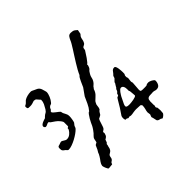

<svg xmlns="http://www.w3.org/2000/svg" viewBox="-169 -750 1076 1076"><g transform="rotate(-45 369.5 -211.5)"><path d="M117.2 89.4Q118.7 81.1 121.6 75.2Q124.5 69.3 128.2 64.2Q131.8 59.1 135.7 54Q139.6 48.8 143.6 42L150.9 28.8Q152.8 21 156.2 16.6Q159.7 12.2 162.6 5.9L172.9 -17.1Q172.9 -18.1 175 -19.5Q177.2 -21 179.9 -22.5Q182.6 -23.9 185.1 -25.1Q187.5 -26.4 188 -27.3L192.4 -48.3Q193.8 -54.2 197.3 -58.3Q200.7 -62.5 204.6 -66.4Q208.5 -70.3 212.2 -74Q215.8 -77.6 218.3 -82Q220.2 -84 223.6 -88.9Q227.1 -93.8 230.2 -98.9Q233.4 -104 235.8 -108.6Q238.3 -113.3 238.8 -115.2Q239.3 -116.7 244.1 -126.7Q249 -136.7 255.6 -148.2Q262.2 -159.7 269.3 -168.9Q276.4 -178.2 281.2 -178.2Q295.4 -194.3 305.2 -215.8Q314.9 -237.3 323.2 -255.4L353 -297.4Q362.3 -318.4 367.9 -330.6Q373.5 -342.8 377.2 -348.9Q380.9 -355 383.1 -356.9Q385.3 -358.9 386.7 -359.9Q392.1 -373 401.1 -389.2Q410.2 -405.3 420.7 -422.4Q431.2 -439.5 442.1 -456.5Q453.1 -473.6 462.6 -488.5Q472.2 -503.4 479.2 -515.6Q486.3 -527.8 488.8 -534.7Q493.7 -545.9 499.8 -554.4Q505.9 -563 520 -563Q526.4 -563 533.7 -561.5Q540 -560.5 545.9 -556.4Q551.8 -552.2 559.1 -545.4L554.2 -520Q553.2 -519 549.8 -514.9Q546.4 -510.7 545.4 -509.8Q540.5 -501 539.3 -491Q538.1 -481 532.7 -471.2Q529.8 -464.8 524.7 -462.6Q519.5 -460.4 512.7 -456.1Q510.7 -452.6 509.8 -449.5Q508.8 -446.3 507.8 -437.5Q492.7 -413.1 483.2 -399.7Q473.6 -386.2 468 -379.9Q462.4 -373.5 460.4 -372.6Q458.5 -371.6 458 -371.8Q457.5 -372.1 458.5 -371.3Q459.5 -370.6 459.5 -365.7Q457.5 -357.9 455.3 -353.3Q453.1 -348.6 450.9 -345.9Q448.7 -343.3 446.5 -341.6Q444.3 -339.8 442.4 -337.9Q440.9 -335.4 438 -331.3Q435.1 -327.1 432.4 -322.3Q429.7 -317.4 427.7 -312.5Q425.8 -307.6 425.3 -304.2Q422.9 -291.5 418 -283.4Q413.1 -275.4 408.4 -270.5Q403.8 -265.6 399.9 -262.7Q396 -259.8 395 -257.8Q395 -255.9 392.1 -252.7Q389.2 -249.5 388.2 -248.5Q385.3 -238.8 381.3 -231.7Q377.4 -224.6 372.3 -219Q367.2 -213.4 361.1 -208Q355 -202.6 348.6 -196.3Q344.2 -191.9 342 -186.5Q339.8 -181.2 337.4 -176.8Q335.4 -161.1 334.2 -155Q333 -148.9 331.1 -145.5Q321.8 -139.2 317.9 -131.3Q314 -123.5 313 -122.6Q312.5 -121.1 309.6 -119.1Q306.6 -117.2 303.2 -115.5Q299.8 -113.8 296.9 -112.3Q293.9 -110.8 293 -110.8Q289.6 -107.4 286.6 -99.1Q283.7 -90.8 280.8 -81.3Q277.8 -71.8 274.9 -63.5Q272 -55.2 268.6 -51.8Q267.6 -50.3 265.1 -48.8Q262.7 -47.4 260.3 -45.7Q257.8 -43.9 256.1 -42.5Q254.4 -41 254.9 -40Q255.9 -36.6 255.9 -34.7Q255.9 -32.7 255.9 -30.8Q255.9 -27.8 254.9 -26.4Q252.4 -15.1 245.4 -9.5Q238.3 -3.9 234.4 -2.4Q230 7.3 228.8 12.7Q227.5 18.1 221.7 20Q221.2 22 220.9 26.4Q220.7 30.8 218.3 36.1Q217.3 43.5 215.6 48.6Q213.9 53.7 211.2 57.9Q208.5 62 204.1 65.4Q199.7 68.8 193.4 72.3Q189.9 74.2 188.2 77.4Q186.5 80.6 185.8 84.2Q185.1 87.9 184.3 91.8Q183.6 95.7 182.1 99.6Q178.2 105 175.5 106.7Q172.9 108.4 170.7 109.6Q168.5 110.8 166.5 113.3Q164.6 115.7 162.6 122.6L133.8 125.5Q130.9 124.5 127.7 119.1Q124.5 113.8 122.1 107.4Q119.6 101.1 118.2 95.7Q116.7 90.3 117.2 89.4ZM17.1 -145.5Q17.1 -156.7 20 -159.7Q22.9 -162.6 34.2 -165Q37.1 -166 42 -168Q46.9 -169.9 49.3 -169.9Q53.7 -169.9 57.6 -167.7Q61.5 -165.5 65.7 -162.8Q69.8 -160.2 74 -158Q78.1 -155.8 83.5 -155.8Q97.7 -155.8 109.4 -165Q121.1 -174.3 127.9 -186.5Q128.4 -187.5 128.9 -190.9Q129.4 -194.3 129.4 -196.3Q131.8 -198.7 135.3 -199.7Q138.7 -200.7 138.7 -205.6V-234.9Q138.7 -236.8 137.5 -239.5Q136.2 -242.2 134.5 -244.9Q132.8 -247.6 131.3 -249.5Q129.9 -251.5 129.4 -252Q119.6 -264.6 108.4 -272.2Q97.2 -279.8 84.5 -288.6Q84 -289.6 81.1 -293.2Q78.1 -296.9 76.7 -296.9Q69.8 -296.9 62.5 -292.7Q55.2 -288.6 49.3 -288.6Q45.4 -288.6 42.2 -292.7Q39.1 -296.9 39.1 -300.3Q39.1 -306.2 43.9 -310.5Q48.8 -314.9 55.4 -318.1Q62 -321.3 68.8 -323.2Q75.7 -325.2 79.6 -326.7Q80.1 -327.1 83.7 -331.3Q87.4 -335.4 88.9 -335.9Q94.7 -341.3 101.6 -344.5Q108.4 -347.7 112.3 -354.5L116.2 -359.4Q124 -372.1 130.6 -385.7Q137.2 -399.4 137.2 -414.1Q137.2 -415.5 131.3 -421.4Q125.5 -427.2 121.6 -432.6Q119.1 -437 113.5 -438.5Q107.9 -439.9 103.5 -439.9Q92.3 -436 85.2 -434.1Q78.1 -432.1 68.4 -432.1L54.7 -432.6Q50.3 -433.1 48.8 -437.5Q47.4 -441.9 47.4 -444.8Q47.4 -451.7 48.8 -453.1L56.2 -457Q62.5 -460.4 66.2 -465.1Q69.8 -469.7 75.2 -474.1Q85.4 -481 99.6 -484.6Q113.8 -488.3 126.5 -488.3Q132.8 -488.3 137.5 -485.8Q142.1 -483.4 148.4 -480.5Q158.7 -476.6 165 -472.9Q171.4 -469.2 175.5 -464.1Q179.7 -459 182.1 -452.1Q184.6 -445.3 187 -435.5Q187.5 -432.6 188.7 -429.4Q189.9 -426.3 189.9 -423.3Q189.9 -416.5 187.7 -408.4Q185.5 -400.4 182.1 -392.3Q178.7 -384.3 174.1 -376.7Q169.4 -369.1 165 -364.3Q161.1 -358.4 155.3 -357.4Q149.4 -356.4 145 -351.6Q140.1 -347.2 138.9 -342.8Q137.7 -338.4 134.3 -334.5Q128.4 -332.5 128.4 -326.2V-324.2Q130.4 -320.3 135.7 -315.4Q141.1 -310.5 147.5 -305.7Q153.8 -300.8 159.7 -296.4Q165.5 -292 168 -288.6Q168.9 -279.8 171.6 -274.2Q174.3 -268.6 177.2 -263.4Q180.2 -258.3 182.4 -252.2Q184.6 -246.1 184.6 -236.3Q184.6 -233.4 184.1 -227.3Q183.6 -221.2 182.4 -214.4Q181.2 -207.5 179.9 -201.7Q178.7 -195.8 177.2 -193.4L169.4 -183.6Q165.5 -179.7 163.8 -172.9Q162.1 -166 157.7 -162.1Q149.9 -153.8 136.5 -144.3Q123 -134.8 107.4 -126.5Q91.8 -118.2 76.4 -112.8Q61 -107.4 49.3 -107.4Q44.4 -107.4 41.3 -111.3Q38.1 -115.2 34.2 -119.1Q26.4 -124 21.7 -129.2Q17.1 -134.3 17.1 -145.5ZM505.4 90.8 511.2 75.2 508.8 56.6Q508.8 50.8 510.3 45.7Q511.7 40.5 513.2 34.7Q514.6 28.3 515.6 22.5Q516.6 16.6 516.6 10.7Q516.6 7.8 513.7 4.6Q510.7 1.5 508.8 0.5L475.6 -1Q471.7 -1 466.1 -0.5Q460.4 0 454.1 1Q440.9 3.9 430.7 3.9L419.4 1.5Q418.5 1.5 417 2.2Q415.5 2.9 412.1 3.9Q409.7 3.9 408.4 3.2Q407.2 2.4 406 1.2Q404.8 0 402.8 -0.7Q400.9 -1.5 397.5 -1.5Q393.6 -1.5 392.1 -1Q390.1 -5.4 389.4 -8.8Q388.7 -12.2 388.7 -16.6Q388.7 -22.9 389.4 -26.1Q390.1 -29.3 392.1 -33.2Q405.3 -51.8 417 -70.3Q428.7 -88.9 439.9 -108.4L446.8 -119.6Q449.7 -123.5 453.4 -123.8Q457 -124 460.4 -128.4Q460.9 -130.4 461.4 -133.1Q461.9 -135.7 461.9 -136.7Q462.4 -137.2 464.1 -138.9Q465.8 -140.6 467.8 -142.6Q469.7 -144.5 471.4 -146.2Q473.1 -147.9 473.1 -148.9L477.1 -159.7L482.4 -164.6Q482.9 -166 484.9 -169.2Q486.8 -172.4 489 -176Q491.2 -179.7 493.4 -183.1Q495.6 -186.5 496.6 -188Q496.6 -188.5 496.8 -191.2Q497.1 -193.8 498 -193.8L513.7 -210Q513.7 -211.4 514.2 -212.4Q514.6 -213.4 515.1 -214.4Q515.1 -214.8 516.4 -219Q517.6 -223.1 518.1 -223.6L527.3 -233.4Q531.2 -237.8 533.7 -241.7Q536.1 -245.6 538.8 -248Q541.5 -250.5 545.2 -252Q548.8 -253.4 555.7 -253.4Q560.5 -253.4 563.5 -246.6Q566.4 -239.7 567.9 -230.5Q569.3 -221.2 569.8 -212.4Q570.3 -203.6 570.3 -199.7L569.8 -186Q565.9 -181.2 565.4 -177.7Q564.9 -174.3 564.9 -169.4Q564.9 -164.1 566.4 -161.6Q567.9 -159.2 567.9 -154.8L565.4 -133.8V-128.4L567.9 -119.6L564 -66.9Q564 -62.5 564.9 -58.6Q565.9 -54.7 571.3 -53.7Q576.7 -52.7 581.3 -52.7Q585.9 -52.7 590.8 -52.7Q596.2 -52.7 601.3 -52.7Q606.4 -52.7 611.8 -53.7Q616.7 -57.6 621.1 -58.3Q625.5 -59.1 631.8 -59.1Q634.8 -59.1 640.4 -57.1Q646 -55.2 651.9 -52Q657.7 -48.8 662.1 -44.9Q666.5 -41 666.5 -37.1Q666.5 -22 659.4 -10Q652.3 2 635.7 2Q628.9 2 623.5 -0.2Q618.2 -2.4 608.4 -2.4Q605 -2 601.6 -1.7Q598.1 -1.5 594.2 -1.5Q588.9 -1.5 583.5 -1Q578.1 -0.5 573.7 1.7Q569.3 3.9 566.7 8.1Q564 12.2 564 19.5Q563 20.5 563 22.5Q563 24.4 563 26.9V50.8Q563 57.1 564 59.1Q561.5 64 561.5 67.9Q561.5 71.8 563.7 73.5Q565.9 75.2 566.9 79.6Q568.4 90.8 568.4 100.1Q568.4 110.8 566.9 119.6Q566.9 122.1 564 125.7Q561 129.4 557.4 132.6Q553.7 135.7 550 137.9Q546.4 140.1 544.9 140.1Q542.5 140.1 539.8 137.5Q537.1 134.8 533.7 134.3Q523.9 132.3 519.8 129.9Q515.6 127.4 513.9 124Q512.2 120.6 511.7 115.5Q511.2 110.4 508.8 102.1ZM444.8 -55.7Q444.8 -51.8 447.5 -49.8Q450.2 -47.9 454.1 -47.1Q458 -46.4 462.4 -46.1Q466.8 -45.9 470.7 -45.9Q474.1 -45.9 483.4 -46.9Q492.7 -47.9 502 -49.6Q511.2 -51.3 518.6 -54.2Q525.9 -57.1 525.9 -61Q525.9 -64.5 525.4 -70.3Q524.9 -76.2 524.4 -82Q523.9 -87.9 523.4 -92.3Q522.9 -96.7 522.9 -97.2L520 -102.1V-114.7Q520 -119.6 519.3 -125.2Q518.6 -130.9 516.4 -135.7Q514.2 -140.6 510.5 -143.6Q506.8 -146.5 501.5 -146.5Q496.1 -146.5 491.2 -142.1Q486.3 -137.7 481.9 -131.8Q477.5 -126 473.9 -119.9Q470.2 -113.8 467.8 -109.9L448.7 -70.8Q446.3 -65.4 445.6 -63Q444.8 -60.5 444.8 -55.7Z"/></g></svg>

Font: IM FELL English SC
Style: Regular
Weight: 400
Designer: Igino Marini
Foundry: Igino Marini
Version: 3.00